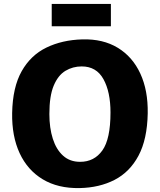

<svg xmlns="http://www.w3.org/2000/svg" viewBox="-20 -952 816 980"><path d="M386 8Q276 10 198.2 -36.8Q120.5 -83.5 80.2 -170.2Q40 -257 42 -375Q44.5 -507 90.8 -588.8Q137 -670.5 217 -709.2Q297 -748 400 -751Q505.5 -754 581 -708.2Q656.5 -662.5 696.2 -576.5Q736 -490.5 734 -373Q731.5 -241 687 -157.5Q642.5 -74 565 -34Q487.5 6 386 8ZM389 -126Q461 -126 502.5 -184.2Q544 -242.5 544 -378Q544 -483 508 -548Q472 -613 397 -613Q351.5 -613 314 -590.5Q276.5 -568 254.2 -515Q232 -462 232 -370Q232 -299 249.5 -244Q267 -189 301.8 -157.5Q336.5 -126 389 -126ZM244 -818V-932H546V-818Z"/></svg>

Font: Merriweather Sans ExtraBold
Style: Regular
Weight: 800
Designer: Eben Sorkin
Foundry: Eben Sorkin
Version: Version 2.001; ttfautohint (v1.8.3)